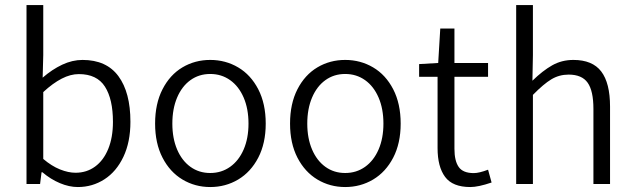

<svg xmlns="http://www.w3.org/2000/svg" viewBox="-20 -735 2533 767"><path d="M152.8 -714.8V-515.1L150.4 -424.8Q188 -457.5 228.5 -476.6Q269 -495.6 309.6 -495.6Q405.3 -495.6 453.1 -430.7Q501 -365.7 501 -248.5Q501 -167.5 472.9 -108.4Q444.8 -49.3 397 -18.6Q349.1 12.2 291 12.2Q256.3 12.2 219.2 -3.4Q182.1 -19 149.4 -46.9H146L140.1 0H85.9V-714.8ZM431.2 -248Q431.2 -338.9 399.2 -388.9Q367.2 -439 294.9 -439Q261.7 -439 226.6 -420.9Q191.4 -402.8 152.8 -367.2V-100.1Q186 -71.8 219.5 -58.3Q252.9 -44.9 281.7 -44.9Q326.2 -44.9 359.9 -69.6Q393.6 -94.2 412.4 -140.1Q431.2 -186 431.2 -248Z M1041.5 -241.2Q1041.5 -162.6 1011.7 -105.2Q981.9 -47.9 931.4 -17.8Q880.9 12.2 819.8 12.2Q759.3 12.2 709 -17.8Q658.7 -47.9 629.2 -105.2Q599.6 -162.6 599.6 -241.2Q599.6 -320.8 629.2 -378.4Q658.7 -436 708.7 -465.8Q758.8 -495.6 819.8 -495.6Q880.9 -495.6 931.4 -465.8Q981.9 -436 1011.7 -378.4Q1041.5 -320.8 1041.5 -241.2ZM972.7 -241.2Q972.7 -300.3 953.4 -345.2Q934.1 -390.1 899.4 -414.8Q864.7 -439.5 819.8 -439.5Q774.9 -439.5 740.7 -414.8Q706.5 -390.1 687.5 -345.2Q668.5 -300.3 668.5 -241.2Q668.5 -182.6 687.5 -137.9Q706.5 -93.3 740.7 -68.6Q774.9 -43.9 819.8 -43.9Q864.7 -43.9 899.4 -68.6Q934.1 -93.3 953.4 -137.9Q972.7 -182.6 972.7 -241.2Z M1580.6 -241.2Q1580.6 -162.6 1550.8 -105.2Q1521 -47.9 1470.5 -17.8Q1419.9 12.2 1358.9 12.2Q1298.3 12.2 1248 -17.8Q1197.8 -47.9 1168.2 -105.2Q1138.7 -162.6 1138.7 -241.2Q1138.7 -320.8 1168.2 -378.4Q1197.8 -436 1247.8 -465.8Q1297.9 -495.6 1358.9 -495.6Q1419.9 -495.6 1470.5 -465.8Q1521 -436 1550.8 -378.4Q1580.6 -320.8 1580.6 -241.2ZM1511.7 -241.2Q1511.7 -300.3 1492.4 -345.2Q1473.1 -390.1 1438.5 -414.8Q1403.8 -439.5 1358.9 -439.5Q1314 -439.5 1279.8 -414.8Q1245.6 -390.1 1226.6 -345.2Q1207.5 -300.3 1207.5 -241.2Q1207.5 -182.6 1226.6 -137.9Q1245.6 -93.3 1279.8 -68.6Q1314 -43.9 1358.9 -43.9Q1403.8 -43.9 1438.5 -68.6Q1473.1 -93.3 1492.4 -137.9Q1511.7 -182.6 1511.7 -241.2Z M1654.3 -428.2V-479L1730.5 -483.4L1738.8 -621.1H1795.4V-483.4H1929.7V-428.2H1795.4V-140.6Q1795.4 -92.3 1812.5 -67.9Q1829.6 -43.5 1872.6 -43.5Q1894 -43.5 1929.7 -57.1L1943.8 -5.9Q1890.6 12.2 1858.9 12.2Q1788.1 12.2 1758.1 -28.3Q1728 -68.8 1728 -143.1V-428.2Z M2108.9 -714.8V-515.1L2106.9 -412.6Q2147.9 -452.6 2186 -474.1Q2224.1 -495.6 2270.5 -495.6Q2346.7 -495.6 2381.8 -449.5Q2417 -403.3 2417 -309.1V0H2350.6V-299.8Q2350.6 -372.1 2327.6 -404.5Q2304.7 -437 2251.5 -437Q2213.9 -437 2182.6 -418.2Q2151.4 -399.4 2108.9 -356V0H2042V-714.8Z"/></svg>

Font: Varta
Style: Light
Weight: 300
Designer: Joana Correia, Viktoriya Grabowska, Eben Sorkin
Foundry: Sorkin Type
Version: Version 1.002; ttfautohint (v1.3) -l 8 -r 24 -G 200 -x 12 -H